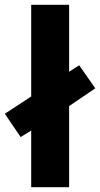

<svg xmlns="http://www.w3.org/2000/svg" viewBox="-40 -780 417 800"><path d="M90 0V-236L46 -209L-20 -306L90 -378V-760H248V-481L290 -508L357 -412L248 -338V0Z"/></svg>

Font: Noto Sans Display SemiCondensed Extra
Style: Regular
Weight: 800
Width: 4
Designer: Monotype Design Team
Foundry: Monotype Imaging Inc.
Version: Version 1.900